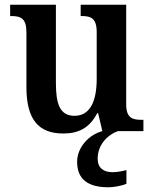

<svg xmlns="http://www.w3.org/2000/svg" viewBox="-20 -556 651 814"><path d="M248 10C311 10 359 -12 392 -76H396L414 0C359 14 307 67 307 130C307 205 354 238 440 238C460 238 497 232 516 223V165C494 171 474 174 457 174C420 174 394 157 394 117C394 54 441 13 480 0H588V-48H581C544 -48 515 -54 515 -113V-536H322V-488H325C363 -488 390 -481 390 -420V-222C390 -127 362 -65 296 -65C234 -65 217 -115 217 -204V-536H23V-488H26C70 -488 92 -477 92 -419V-187C92 -51 142 10 248 10Z"/></svg>

Font: Noto Serif Devanagari SemiCondensed SemiBold
Style: Regular
Weight: 600
Width: 4
Designer: Universal Thirst, Indian Type Foundry and the Monotype Design Team
Foundry: Monotype Imaging Inc.
Version: Version 2.004